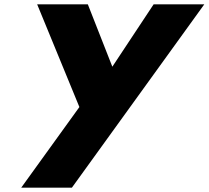

<svg xmlns="http://www.w3.org/2000/svg" viewBox="-20 -612 969 892"><path d="M693.8 -592 501.9 -302.1 388 -592H152.6L348.8 -114.7L78.5 260H313.9L929.2 -592Z"/></svg>

Font: Hussar Wysoki
Style: Obl
Weight: 700
Foundry: Cannot Into Space Fonts
Version: Version 0.92